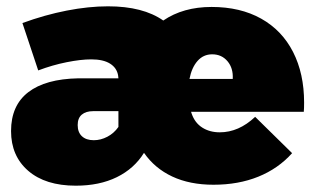

<svg xmlns="http://www.w3.org/2000/svg" viewBox="-20 -577 998 608"><path d="M676 -158Q736 -158 788 -207L905 -92Q861 -43 798 -17.5Q735 8 656 8Q581 8 525.5 -18Q470 -44 436 -93Q405 -43 350 -16Q295 11 220 11Q124 11 69.5 -36Q15 -83 15 -162Q15 -243 69.5 -285Q124 -327 228 -329H355L354 -338Q350 -362 328.5 -375.5Q307 -389 269 -389Q236 -389 191 -380Q146 -371 101 -354L51 -504Q122 -530 191.5 -543.5Q261 -557 322 -557Q433 -557 497 -512Q560 -555 650 -555Q741 -555 807 -518Q873 -481 908 -412.5Q943 -344 943 -252Q943 -233 942 -223H585L587 -217Q597 -188 620.5 -173Q644 -158 676 -158ZM652 -405Q624 -405 605.5 -384Q587 -363 580 -327H717Q719 -361 700.5 -383Q682 -405 652 -405ZM226 -181Q226 -158 239.5 -145.5Q253 -133 277 -133Q299 -133 320 -144Q341 -155 355 -175V-225H275Q252 -225 239 -214Q226 -203 226 -181Z"/></svg>

Font: Gontserrat Black
Style: Regular
Weight: 900
Designer: Julieta Ulanovsky
Foundry: Julieta Ulanovsky
Version: Version 6.001